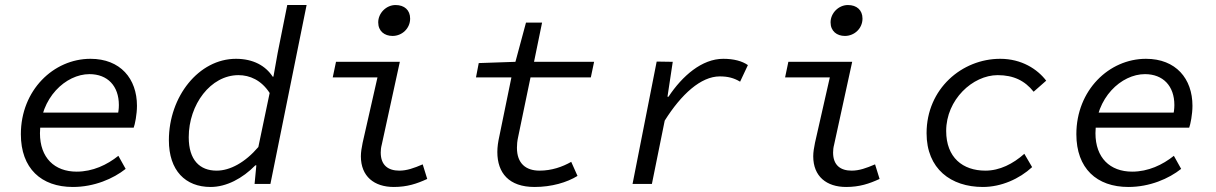

<svg xmlns="http://www.w3.org/2000/svg" viewBox="-20 -732 4840 764"><path d="M270 12C355 12 431 -21 480 -60L451 -112C406 -76 349 -49 285 -49C197 -49 139 -104 139 -202C139 -343 242 -437 336 -437C408 -437 453 -390 453 -314C453 -299 451 -283 447 -269L479 -284H132L122 -224H512C517 -237 525 -277 525 -311C525 -419 459 -498 340 -498C193 -498 63 -373 63 -198C63 -62 144 12 270 12Z M818 12C881 12 945 -22 996 -74H1000L993 0H1056L1200 -712H1123L1085 -522L1068 -427H1065C1037 -470 988 -498 919 -498C771 -498 652 -348 652 -174C652 -53 718 12 818 12ZM842 -53C775 -53 731 -95 731 -186C731 -316 818 -433 929 -433C974 -433 1020 -413 1053 -362L1008 -147C955 -85 895 -53 842 -53Z M1547 12C1600 12 1639 -1 1680 -20L1662 -78C1627 -63 1599 -53 1569 -53C1525 -53 1495 -74 1495 -125C1495 -134 1496 -145 1499 -156L1571 -486H1317L1304 -424H1482L1423 -164C1419 -144 1416 -127 1416 -110C1416 -30 1469 12 1547 12ZM1542 -589C1580 -589 1612 -619 1612 -658C1612 -692 1589 -712 1554 -712C1517 -712 1485 -680 1485 -643C1485 -608 1510 -589 1542 -589Z M2107 12C2175 12 2236 -6 2278 -32L2253 -88C2218 -68 2175 -53 2127 -53C2072 -53 2037 -82 2037 -144C2037 -157 2038 -170 2042 -188L2091 -424H2331L2344 -486H2105L2137 -642H2073L2031 -486L1885 -481L1874 -424H2015L1967 -190C1962 -167 1959 -148 1959 -127C1959 -44 2005 12 2107 12Z M2497 0H2574L2625 -252C2691 -357 2769 -428 2844 -428C2876 -428 2900 -422 2925 -407L2956 -473C2933 -489 2900 -498 2858 -498C2773 -498 2695 -430 2640 -347H2636L2657 -486L2593 -487L2497 0Z M3347 12C3400 12 3439 -1 3480 -20L3462 -78C3427 -63 3399 -53 3369 -53C3325 -53 3295 -74 3295 -125C3295 -134 3296 -145 3299 -156L3371 -486H3117L3104 -424H3282L3223 -164C3219 -144 3216 -127 3216 -110C3216 -30 3269 12 3347 12ZM3342 -589C3380 -589 3412 -619 3412 -658C3412 -692 3389 -712 3354 -712C3317 -712 3285 -680 3285 -643C3285 -608 3310 -589 3342 -589Z M3891 12C3964 12 4036 -20 4087 -67L4056 -120C4011 -80 3958 -53 3901 -53C3811 -53 3745 -105 3745 -211C3745 -335 3850 -433 3950 -433C4013 -433 4058 -411 4093 -367L4143 -411C4108 -457 4045 -498 3960 -498C3808 -498 3667 -379 3667 -202C3667 -60 3764 12 3891 12Z M4470 12C4555 12 4631 -21 4680 -60L4651 -112C4606 -76 4549 -49 4485 -49C4397 -49 4339 -104 4339 -202C4339 -343 4442 -437 4536 -437C4608 -437 4653 -390 4653 -314C4653 -299 4651 -283 4647 -269L4679 -284H4332L4322 -224H4712C4717 -237 4725 -277 4725 -311C4725 -419 4659 -498 4540 -498C4393 -498 4263 -373 4263 -198C4263 -62 4344 12 4470 12Z"/></svg>

Font: Source Code Variable
Style: Italic
Weight: 400
Italic angle: -11°
Monospace: yes
Designer: Paul D. Hunt, Teo Tuominen
Foundry: Adobe Systems Incorporated
Version: Version 1.005;PS 1.0;hotconv 16.6.54;makeotf.lib2.5.65590